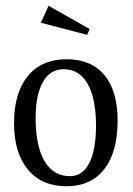

<svg xmlns="http://www.w3.org/2000/svg" viewBox="-20 -628 463 668"><path d="M28.8 -199.2Q28.8 -305.2 76.9 -363.5Q125 -421.9 211.9 -421.9Q297.4 -421.9 343.3 -366.7Q389.2 -311.5 389.2 -208Q389.2 -99.1 342.8 -39.6Q296.4 20 210.9 20Q125.5 20 77.1 -38.1Q28.8 -96.2 28.8 -199.2ZM104 -216.8Q104 -119.6 135 -67.4Q166 -15.1 223.1 -15.1Q267.1 -15.1 290.5 -60.5Q314 -106 314 -190.9Q314 -285.6 284.9 -336.4Q255.9 -387.2 201.2 -387.2Q154.8 -387.2 129.4 -342.8Q104 -298.3 104 -216.8ZM122.1 -548.8 148.9 -607.9 292 -526.9 283.2 -506.8Z"/></svg>

Font: Halibut Cnd
Style: Regular
Weight: 400
Width: 3
Designer: Matteo Maggi
Foundry: Collletttivo
Version: Version 3.080 | FøM Fix